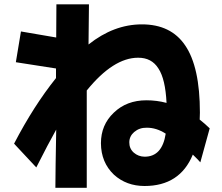

<svg xmlns="http://www.w3.org/2000/svg" viewBox="-20 -826 1040 899"><path d="M755.9 -200.2Q711.9 -228.5 666.5 -228Q632.8 -228.5 608.4 -208Q585.9 -188.5 585.4 -160.2Q585 -130.4 606.4 -111.3Q627.9 -92.8 656.7 -92.3Q739.3 -91.8 755.9 -200.2ZM396.5 -805.7Q394.5 -651.4 394.5 -617.7Q512.7 -711.9 644.5 -711.9Q780.3 -711.9 846.7 -613.8Q916 -513.2 916 -298.3Q916 -292 915 -266.1Q926.8 -256.8 938.2 -246.8Q949.7 -236.8 961.9 -225.1L918 -65.9Q909.7 -76.2 882.8 -102.1Q822.3 44.9 656.7 44.9Q572.3 44.9 513.7 -7.8Q453.1 -65.4 452.6 -155.3Q452.6 -241.2 512.7 -298.3Q572.8 -356.4 665.5 -356.4Q714.4 -356.4 759.8 -344.2Q754.4 -456.1 721.7 -505.4Q689.9 -556.2 626.5 -555.7Q510.7 -555.7 386.2 -402.3V53.2H239.3Q239.7 -33.2 243.2 -219.2Q206.1 -153.3 149.9 -42L45.9 -153.3Q137.7 -330.1 242.2 -460.4V-505.4L54.2 -534.7L78.1 -678.7Q134.8 -669.4 243.2 -650.4Q244.1 -802.2 244.1 -805.7Z"/></svg>

Font: Droid Sans
Style: Regular
Weight: 400
Foundry: Ascender Corporation
Version: Version 1.00 build 114